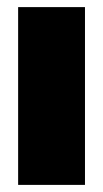

<svg xmlns="http://www.w3.org/2000/svg" viewBox="-20 -520 290 540"><path d="M219 0H31V-500H219Z"/></svg>

Font: CostaRica
Style: Normal
Weight: 900
Version: Version 1.3